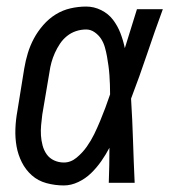

<svg xmlns="http://www.w3.org/2000/svg" viewBox="-20 -558 540 586"><path d="M175 8Q148 8 122 1Q96 -6 77 -23Q58 -40 46.5 -63Q35 -86 30.5 -111.5Q26 -137 27 -164.5Q28 -192 33 -219L54 -349Q58 -373 65 -396Q72 -419 83.5 -440.5Q95 -462 112 -481.5Q129 -501 150 -514Q171 -527 195 -532.5Q219 -538 243 -538Q267 -538 289 -527Q311 -516 325 -497.5Q339 -479 347.5 -457Q356 -435 361 -411Q370 -441 379.5 -470.5Q389 -500 398 -530H477Q452 -462 429 -393.5Q406 -325 380 -257Q384 -193 386 -128.5Q388 -64 391 0H312Q313 -27 313.5 -53.5Q314 -80 314 -107Q303 -86 289 -66Q275 -46 258 -29.5Q241 -13 219 -2.5Q197 8 175 8ZM175 -62Q196 -62 214 -77Q232 -92 245 -110.5Q258 -129 267.5 -148.5Q277 -168 285.5 -188.5Q294 -209 301.5 -229Q309 -249 316 -270Q316 -285 315.5 -299.5Q315 -314 314 -328.5Q313 -343 311 -357.5Q309 -372 306.5 -386Q304 -400 300 -414Q296 -428 288.5 -439.5Q281 -451 269 -459.5Q257 -468 243 -468Q227 -468 212 -463Q197 -458 184.5 -448Q172 -438 163 -424.5Q154 -411 147.5 -396.5Q141 -382 137 -367.5Q133 -353 131 -338L109 -208Q107 -192 105.5 -176Q104 -160 105 -144.5Q106 -129 110 -114Q114 -99 122.5 -87Q131 -75 145 -68.5Q159 -62 175 -62Z"/></svg>

Font: Iosevka Slab
Style: Italic
Weight: 400
Italic angle: -9°
Monospace: yes
Designer: Belleve Invis
Foundry: Belleve Invis
Version: Version 11.1.0; ttfautohint (v1.8.3)